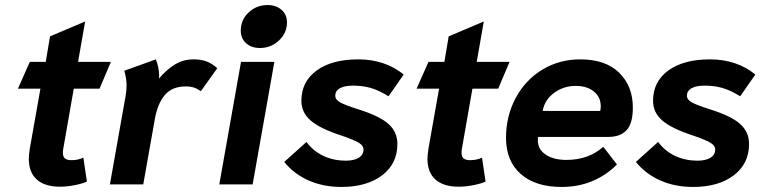

<svg xmlns="http://www.w3.org/2000/svg" viewBox="-20 -730 3035 760"><path d="M94 -102Q94 -114 98 -142L140 -379H51L98 -485H161L178 -586L317 -645L289 -485H419L374 -379H272L230 -139Q229 -134 229 -125Q229 -109 237.5 -102.5Q246 -96 263 -96Q289 -96 310 -106L324 -11Q306 -3 275.5 3Q245 9 218 9Q157 9 125.5 -19.5Q94 -48 94 -102Z M477 -349Q481 -370 481 -393Q481 -419 472 -450L597 -495Q602 -483 606 -465Q610 -447 610 -432Q610 -423 609 -419Q642 -457 674.5 -476Q707 -495 746 -495Q775 -495 797 -487Q819 -479 840 -460L775 -369Q759 -380 746 -384Q733 -388 716 -388Q662 -388 633 -354.5Q604 -321 593 -259L547 0H415Z M933 -609Q933 -651 964 -680.5Q995 -710 1039 -710Q1073 -710 1094.5 -691Q1116 -672 1116 -641Q1116 -600 1084.5 -570Q1053 -540 1009 -540Q975 -540 954 -559Q933 -578 933 -609ZM934 -485H1066L980 0H848Z M1105 -89 1193 -168Q1221 -131 1261 -112.5Q1301 -94 1349 -94Q1381 -94 1400 -105.5Q1419 -117 1419 -139Q1419 -153 1401 -164.5Q1383 -176 1327 -195Q1245 -222 1209 -253.5Q1173 -285 1173 -331Q1173 -407 1233.5 -451Q1294 -495 1398 -495Q1504 -495 1578 -435L1518 -349Q1479 -373 1447 -382Q1415 -391 1378 -391Q1343 -391 1325 -380.5Q1307 -370 1307 -351Q1307 -336 1325 -325.5Q1343 -315 1399 -297Q1482 -271 1517.5 -239.5Q1553 -208 1553 -160Q1553 -82 1492.5 -36Q1432 10 1331 10Q1260 10 1202 -15.5Q1144 -41 1105 -89Z M1672 -102Q1672 -114 1676 -142L1718 -379H1629L1676 -485H1739L1756 -586L1895 -645L1867 -485H1997L1952 -379H1850L1808 -139Q1807 -134 1807 -125Q1807 -109 1815.5 -102.5Q1824 -96 1841 -96Q1867 -96 1888 -106L1902 -11Q1884 -3 1853.5 3Q1823 9 1796 9Q1735 9 1703.5 -19.5Q1672 -48 1672 -102Z M1983 -184Q1983 -271 2021.5 -342.5Q2060 -414 2127 -454.5Q2194 -495 2277 -495Q2377 -495 2431 -442Q2485 -389 2485 -304Q2485 -241 2460 -214.5Q2435 -188 2388 -188H2110Q2109 -183 2109 -174Q2109 -139 2140 -118Q2171 -97 2222 -97Q2310 -97 2368 -149L2422 -79Q2381 -37 2325.5 -13.5Q2270 10 2203 10Q2099 10 2041 -41.5Q1983 -93 1983 -184ZM2356 -291Q2358 -303 2358 -309Q2358 -346 2330.5 -368Q2303 -390 2259 -390Q2211 -390 2173.5 -362.5Q2136 -335 2128 -291Z M2497 -89 2585 -168Q2613 -131 2653 -112.5Q2693 -94 2741 -94Q2773 -94 2792 -105.5Q2811 -117 2811 -139Q2811 -153 2793 -164.5Q2775 -176 2719 -195Q2637 -222 2601 -253.5Q2565 -285 2565 -331Q2565 -407 2625.5 -451Q2686 -495 2790 -495Q2896 -495 2970 -435L2910 -349Q2871 -373 2839 -382Q2807 -391 2770 -391Q2735 -391 2717 -380.5Q2699 -370 2699 -351Q2699 -336 2717 -325.5Q2735 -315 2791 -297Q2874 -271 2909.5 -239.5Q2945 -208 2945 -160Q2945 -82 2884.5 -36Q2824 10 2723 10Q2652 10 2594 -15.5Q2536 -41 2497 -89Z"/></svg>

Font: Niramit
Style: Bold Italic
Weight: 700
Italic angle: -10°
Designer: Katatrad Aksorn Co.,Ltd.
Foundry: Cadson Demak Co.,Ltd.
Version: Version 1.001; ttfautohint (v1.6)